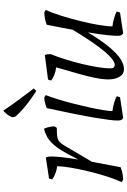

<svg xmlns="http://www.w3.org/2000/svg" viewBox="176 -930 771 1163"><g transform="rotate(-90 561.5 -348.5)"><path d="M55 12 40 3Q59 -38 76 -92.5Q93 -147 106.5 -204Q120 -261 128 -309.5Q136 -358 136 -388Q113 -390 91 -399Q69 -408 56 -418L62 -437L186 -456Q189 -456 192 -450Q195 -444 195 -421Q195 -400 191 -362Q187 -324 177 -260L209 -321Q239 -378 265 -407Q291 -436 315 -449Q339 -462 363 -468Q373 -446 375.5 -428Q378 -410 378 -405L369 -390Q334 -390 315 -387Q296 -384 285 -374.5Q274 -365 262 -345L163 -177L130 -3Q104 7 82.5 9.5Q61 12 55 12Z M430 12Q427 12 420 5.5Q413 -1 413 -23Q413 -59 430 -160Q447 -261 488 -451Q514 -461 530 -463.5Q546 -466 552 -466L567 -457Q554 -424 540.5 -379.5Q527 -335 514.5 -286Q502 -237 492 -191Q482 -145 476 -108.5Q470 -72 470 -53Q492 -51 521 -42.5Q550 -34 560 -26L554 -7ZM592 -514Q579 -523 551.5 -541.5Q524 -560 493 -586Q462 -612 437 -640L433 -659Q437 -674 450.5 -691Q464 -708 473 -714Q505 -666 536 -624Q567 -582 587 -556Q607 -530 607 -530Z M724 17Q694 17 678 -10Q662 -37 662 -77Q662 -95 664.5 -116Q667 -137 674 -170.5Q681 -204 696 -257.5Q711 -311 735 -394Q712 -396 690 -405Q668 -414 655 -424L661 -443L806 -462Q809 -463 812 -456.5Q815 -450 815 -427Q798 -385 782.5 -335Q767 -285 755 -234.5Q743 -184 736 -140.5Q729 -97 729 -67Q729 -51 734.5 -45Q740 -39 751 -39Q767 -39 793.5 -61.5Q820 -84 861.5 -139.5Q903 -195 963 -294Q969 -328 976.5 -367Q984 -406 993 -451Q1019 -461 1040.5 -463.5Q1062 -466 1068 -466L1083 -457Q1064 -416 1046.5 -359.5Q1029 -303 1014.5 -243.5Q1000 -184 991.5 -133.5Q983 -83 983 -53Q1005 -51 1034 -42.5Q1063 -34 1073 -26L1067 -7L943 12Q940 12 933 5.5Q926 -1 926 -23Q926 -44 930.5 -87.5Q935 -131 947 -201Q893 -113 852.5 -66Q812 -19 781 -1Q750 17 724 17Z"/></g></svg>

Font: Mate
Style: Italic
Weight: 400
Italic angle: -10.8°
Designer: Eduardo Rodriguez Tunni
Foundry: Eduardo Rodriguez Tunni
Version: Version 1.003; ttfautohint (v1.8.4.7-5d5b);gftools[0.9.24]